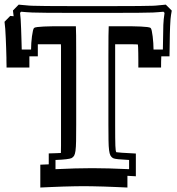

<svg xmlns="http://www.w3.org/2000/svg" viewBox="-65 -734 766 833"><path d="M109.9 -19.5Q130.4 -20.5 146.5 -21V-68.4Q162.6 -68.8 175.8 -69.3Q189 -69.8 199.2 -70.3Q199.7 -83.5 199.7 -101.6Q199.7 -119.6 199.7 -145V-437.5Q199.7 -467.8 199.7 -486.3Q199.7 -504.9 199.7 -516.1Q199.7 -527.3 199.7 -533Q199.7 -538.6 199.2 -542H157.7H99.1V-489.7H62.5V-440.9H-36.6Q-36.6 -442.4 -36.6 -448.5Q-36.6 -454.6 -36.9 -461.4Q-37.1 -468.3 -37.1 -474.6Q-37.1 -481 -37.1 -483.4Q-37.6 -502.9 -38.3 -525.1Q-39.1 -547.4 -40 -568.8Q-41 -590.3 -42.2 -608.9Q-43.5 -627.4 -45.4 -639.6L-20.5 -665Q-14.2 -664.6 -5.9 -663.6Q-7.3 -678.2 -8.8 -688.5L16.1 -713.9Q22 -713.4 29.5 -712.6Q37.1 -711.9 45.4 -711.2Q53.7 -710.4 61.8 -709.7Q69.8 -709 76.2 -709Q118.2 -707.5 236.8 -707.5H434.1Q556.2 -707.5 597.7 -709Q603.5 -709 610.8 -709.7Q618.2 -710.4 626 -711.2Q633.8 -711.9 641.1 -712.6Q648.4 -713.4 654.3 -713.9L680.2 -688Q676.3 -667.5 674.8 -650.4Q673.3 -633.3 672.9 -618.2Q672.4 -617.2 671.9 -585.4Q671.4 -553.7 670.4 -489.7H634.8Q634.3 -478.5 634 -466.6Q633.8 -454.6 633.8 -440.9H535.2Q535.2 -455.6 535.2 -472.7Q535.2 -489.7 534.9 -504.4Q534.7 -519 534.2 -529.3Q533.7 -539.6 533.2 -541Q531.2 -541.5 521.7 -541.7Q512.2 -542 498.8 -542Q485.4 -542 469.7 -542Q454.1 -542 439.9 -542H434.6V-486.3V-193.8Q434.6 -159.7 434.8 -137.5Q435.1 -115.2 435.5 -101.8Q436 -88.4 437 -82.3Q438 -76.2 439.5 -73.7Q446.8 -71.8 524.4 -67.9V30.8Q515.6 30.3 506.6 29.8Q497.6 29.3 487.8 28.8V79.6Q464.4 78.6 438 77.4Q411.6 76.2 386 75.4Q360.4 74.7 337.6 74.2Q314.9 73.7 298.8 73.7Q281.2 73.7 258.1 74.2Q234.9 74.7 209.5 75.4Q184.1 76.2 158.2 77.4Q132.3 78.6 109.9 79.6ZM175.8 0Q266.1 -4.4 335.4 -4.4Q400.9 -4.4 495.1 0V-40Q465.3 -41.5 448 -43.2Q430.7 -44.9 425.3 -47.9Q418 -52.2 414.1 -59.6Q410.2 -66.9 408.2 -82.5Q406.2 -98.1 405.8 -124.8Q405.3 -151.4 405.3 -193.8V-486.3Q405.3 -603.5 406.7 -620.1H476.6Q492.7 -620.1 511 -619.9Q529.3 -619.6 545.7 -618.9Q562 -618.2 573.7 -616.7Q585.4 -615.2 588.4 -612.8Q591.3 -610.4 593.5 -600.1Q595.7 -589.8 597.4 -575.9Q599.1 -562 600.1 -546.9Q601.1 -531.7 601.1 -519H641.6Q643.1 -625 643.6 -626Q644 -637.2 645.3 -650.1Q646.5 -663.1 648.9 -678.2L644 -683.1Q632.8 -682.1 621.3 -681.2Q609.9 -680.2 598.6 -679.7Q557.1 -678.2 434.1 -678.2H236.8Q117.2 -678.2 75.2 -679.7Q62.5 -680.2 50 -681.2Q37.6 -682.1 26.4 -683.1L22 -678.2Q23.4 -668.9 24.7 -650.1Q25.9 -631.3 26.6 -608.9Q27.3 -586.4 28.1 -562.5Q28.8 -538.6 29.3 -519H69.8Q69.8 -532.2 70.8 -547.6Q71.8 -563 73.7 -576.7Q75.7 -590.3 77.9 -600.6Q80.1 -610.8 83 -612.8Q85.4 -615.2 97.2 -616.7Q108.9 -618.2 125 -618.9Q141.1 -619.6 159.7 -619.9Q178.2 -620.1 194.3 -620.1H264.2Q265.6 -606.4 265.6 -486.3V-193.8Q265.6 -148.4 265.1 -121.6Q264.6 -94.7 262.5 -79.6Q260.3 -64.5 256.3 -58.1Q252.4 -51.8 245.1 -47.9Q239.7 -45.4 222.4 -43.2Q205.1 -41 175.8 -40Z"/></svg>

Font: XB Kayhan Sayeh
Style: Regular
Weight: 700
Designer: Behnam
Foundry: Irmug
Version: Version 7.300 2009